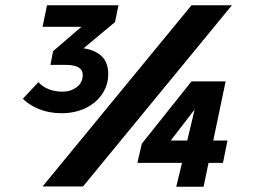

<svg xmlns="http://www.w3.org/2000/svg" viewBox="-20 -710 965 731"><path d="M67 -334 126 -397Q143 -379 166.5 -370Q190 -361 219 -361Q249 -361 272 -378Q295 -395 295 -425Q295 -463 230 -463H172L182 -515L290 -608H142L159 -690H431L418 -626L298 -526Q341 -520 366.5 -496.5Q392 -473 392 -428Q392 -386 369 -352Q346 -318 306 -298.5Q266 -279 214 -279Q168 -279 130 -294Q92 -309 67 -334ZM142 0 709 -690H863L296 0ZM503 -90 520 -163 709 -400H839L792 -175H846L829 -90H774L755 1H651L673 -90ZM630 -175H693L721 -293Z"/></svg>

Font: Radio Canada SemiBold
Style: Italic
Weight: 600
Italic angle: -12°
Designer: Charles Daoud, Etienne Aubert Bonn, Alexandre Saumier Demers, Jacques Le Bailly
Foundry: Radio-Canada
Version: Version 2.104; ttfautohint (v1.8.4.7-5d5b);gftools[0.9.28.de